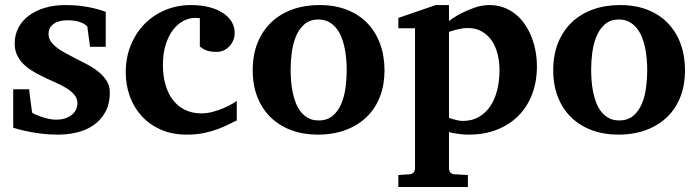

<svg xmlns="http://www.w3.org/2000/svg" viewBox="-20 -520 2759 759"><path d="M397.9 -335H335.9L325.2 -415Q315.4 -426.3 294.9 -433.1Q274.4 -439.9 247.1 -439.9Q211.9 -439.9 191.9 -425.5Q171.9 -411.1 171.9 -384.8Q171.9 -370.1 180.2 -357.4Q188.5 -344.7 202.6 -333.5Q216.8 -322.3 234.9 -312.3Q252.9 -302.2 272.9 -292Q297.9 -279.3 323.2 -266.1Q348.6 -252.9 368.7 -236.8Q388.7 -220.7 401.4 -200.9Q414.1 -181.2 414.1 -155.8Q414.1 -108.4 396 -76.4Q377.9 -44.4 349.1 -24.7Q320.3 -4.9 283.7 3.7Q247.1 12.2 210 12.2Q172.9 12.2 140.9 8.1Q108.9 3.9 84.5 -1.5Q56.2 -7.3 32.2 -15.1V-167H95.2Q96.2 -156.7 98.1 -141.1Q100.1 -125.5 102.1 -110.8Q104 -93.8 106.9 -75.2Q107.9 -72.8 118.2 -68.1Q128.4 -63.5 142.6 -58.6Q156.7 -53.7 172.4 -50.3Q188 -46.9 200.2 -46.9Q225.6 -46.9 242.2 -53.7Q258.8 -60.5 268.6 -70.3Q278.3 -80.1 282.2 -91.1Q286.1 -102.1 286.1 -110.8Q286.1 -131.3 273.2 -146.2Q260.3 -161.1 239.7 -173.3Q219.2 -185.5 193.6 -196.5Q168 -207.5 143.1 -220.2Q122.1 -230.5 103 -242.7Q84 -254.9 69.6 -270Q55.2 -285.2 46.6 -304.2Q38.1 -323.2 38.1 -348.1Q38.1 -382.8 53 -410.9Q67.9 -439 94.7 -458.7Q121.6 -478.5 158.2 -489.3Q194.8 -500 238.8 -500Q275.9 -500 305.4 -495.8Q335 -491.7 355.5 -486.3Q379.4 -480.5 397.9 -473.1Z M916 -43.9Q903.3 -38.1 885 -28.8Q866.7 -19.5 842.5 -10.3Q818.4 -1 787.6 5.6Q756.8 12.2 718.8 12.2Q660.2 12.2 615.2 -7.8Q570.3 -27.8 539.6 -61.8Q508.8 -95.7 492.9 -140.1Q477.1 -184.6 477.1 -233.9Q477.1 -293 497.3 -342Q517.6 -391.1 552.5 -426.3Q587.4 -461.4 634.3 -480.7Q681.2 -500 734.9 -500Q774.4 -500 806.2 -491.9Q837.9 -483.9 860.6 -469.2Q883.3 -454.6 895.5 -434.3Q907.7 -414.1 907.7 -390.1Q907.7 -373 901.6 -359.4Q895.5 -345.7 885.7 -335.7Q876 -325.7 863.3 -320.3Q850.6 -314.9 836.9 -314.9Q821.3 -314.9 810.8 -316.9Q800.3 -318.8 793 -322Q785.6 -325.2 780.3 -328.9Q774.9 -332.5 770 -335.9V-448.2Q763.7 -448.2 760 -448.7Q756.3 -449.2 751 -449.2Q728 -449.2 705.3 -437.5Q682.6 -425.8 664.6 -402.6Q646.5 -379.4 635.3 -344.5Q624 -309.6 624 -263.2Q624 -219.2 634.5 -183.8Q645 -148.4 664.6 -123.5Q684.1 -98.6 712.4 -85.2Q740.7 -71.8 775.9 -71.8Q798.8 -71.8 821.8 -78.1Q844.7 -84.5 864 -92.8Q883.3 -101.1 897.2 -109.1Q911.1 -117.2 916 -121.1Z M1350.6 -242.2Q1350.6 -263.2 1348.6 -286.4Q1346.7 -309.6 1342 -332Q1337.4 -354.5 1329.1 -374.5Q1320.8 -394.5 1308.3 -409.7Q1295.9 -424.8 1278.8 -433.8Q1261.7 -442.9 1238.8 -442.9Q1205.1 -442.9 1183.6 -424.3Q1162.1 -405.8 1150.1 -376.7Q1138.2 -347.7 1133.5 -313Q1128.9 -278.3 1128.9 -246.1Q1128.9 -224.6 1130.6 -201.2Q1132.3 -177.7 1137 -155.3Q1141.6 -132.8 1149.4 -112.8Q1157.2 -92.8 1169.7 -77.4Q1182.1 -62 1199.2 -53Q1216.3 -43.9 1239.7 -43.9Q1273.9 -43.9 1295.4 -62.3Q1316.9 -80.6 1329.1 -109.4Q1341.3 -138.2 1345.9 -173.3Q1350.6 -208.5 1350.6 -242.2ZM1500 -241.2Q1500 -185.1 1482.2 -138.4Q1464.4 -91.8 1430.2 -58.3Q1396 -24.9 1346.9 -6.3Q1297.9 12.2 1235.8 12.2Q1178.7 12.2 1131.6 -5.4Q1084.5 -22.9 1050.5 -55.7Q1016.6 -88.4 997.8 -135.5Q979 -182.6 979 -242.2Q979 -303.7 998.5 -351.6Q1018.1 -399.4 1053 -432.4Q1087.9 -465.3 1136.2 -482.7Q1184.6 -500 1242.7 -500Q1304.7 -500 1352.5 -481Q1400.4 -461.9 1433.1 -427.5Q1465.8 -393.1 1482.9 -345.7Q1500 -298.3 1500 -241.2Z M1954.6 -243.2Q1954.6 -275.9 1947 -306.2Q1939.5 -336.4 1924.1 -359.1Q1908.7 -381.8 1885 -395.5Q1861.3 -409.2 1828.6 -409.2Q1815.4 -409.2 1802.5 -406.7Q1789.6 -404.3 1778.8 -401.4Q1766.1 -397.9 1754.9 -394V-54.2Q1764.6 -50.3 1774.4 -47.9Q1782.7 -45.4 1792 -43.7Q1801.3 -42 1809.6 -42Q1845.7 -42 1872.8 -57.6Q1899.9 -73.2 1918.2 -100.3Q1936.5 -127.4 1945.6 -164.3Q1954.6 -201.2 1954.6 -243.2ZM2102.5 -257.8Q2102.5 -197.3 2083.5 -147.5Q2064.5 -97.7 2029.3 -62.3Q1994.1 -26.9 1944.3 -7.3Q1894.5 12.2 1832.5 12.2Q1817.4 12.2 1803.7 10.7Q1790 9.3 1778.8 7.3Q1766.1 5.4 1754.9 2V146Q1754.9 155.8 1761 162.4Q1767.1 168.9 1776.9 168.9L1829.6 171.9V219.2H1554.7V171.9L1598.6 168.9Q1607.9 168.9 1614.3 162.4Q1620.6 155.8 1620.6 146V-408.2H1554.7V-449.2L1702.6 -500H1754.9V-437Q1778.3 -454.6 1805.2 -468.3Q1828.1 -480 1856.4 -490Q1884.8 -500 1915.5 -500Q1945.8 -500 1971.7 -490.2Q1997.6 -480.5 2018.3 -463.6Q2039.1 -446.8 2054.9 -423.6Q2070.8 -400.4 2081.3 -373.5Q2091.8 -346.7 2097.2 -317.1Q2102.5 -287.6 2102.5 -257.8Z M2538.6 -242.2Q2538.6 -263.2 2536.6 -286.4Q2534.7 -309.6 2530 -332Q2525.4 -354.5 2517.1 -374.5Q2508.8 -394.5 2496.3 -409.7Q2483.9 -424.8 2466.8 -433.8Q2449.7 -442.9 2426.8 -442.9Q2393.1 -442.9 2371.6 -424.3Q2350.1 -405.8 2338.1 -376.7Q2326.2 -347.7 2321.5 -313Q2316.9 -278.3 2316.9 -246.1Q2316.9 -224.6 2318.6 -201.2Q2320.3 -177.7 2325 -155.3Q2329.6 -132.8 2337.4 -112.8Q2345.2 -92.8 2357.7 -77.4Q2370.1 -62 2387.2 -53Q2404.3 -43.9 2427.7 -43.9Q2461.9 -43.9 2483.4 -62.3Q2504.9 -80.6 2517.1 -109.4Q2529.3 -138.2 2533.9 -173.3Q2538.6 -208.5 2538.6 -242.2ZM2688 -241.2Q2688 -185.1 2670.2 -138.4Q2652.3 -91.8 2618.2 -58.3Q2584 -24.9 2534.9 -6.3Q2485.8 12.2 2423.8 12.2Q2366.7 12.2 2319.6 -5.4Q2272.5 -22.9 2238.5 -55.7Q2204.6 -88.4 2185.8 -135.5Q2167 -182.6 2167 -242.2Q2167 -303.7 2186.5 -351.6Q2206.1 -399.4 2241 -432.4Q2275.9 -465.3 2324.2 -482.7Q2372.6 -500 2430.7 -500Q2492.7 -500 2540.5 -481Q2588.4 -461.9 2621.1 -427.5Q2653.8 -393.1 2670.9 -345.7Q2688 -298.3 2688 -241.2Z"/></svg>

Font: Charis SIL Eur
Style: Bold
Weight: 700
Foundry: SIL International
Version: Version 5.000